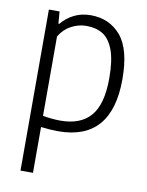

<svg xmlns="http://www.w3.org/2000/svg" viewBox="-86 -612 684 894"><g transform="rotate(10 256.0 -165.0)"><path d="M73.5 -541.5H124L128.5 -484.5H133Q156 -513.5 191.5 -531.5Q227 -549.5 270.5 -549.5Q359 -549.5 413 -486.5Q467 -423.5 467 -281Q467 9 214 9Q177.5 9 132.5 3.5V220H73.5ZM406 -275Q406 -360 387.5 -409Q369 -458 337 -477.5Q305 -497 260 -497Q222 -497 187.5 -478.5Q153 -460 132.5 -424.5V-49.5Q149.5 -46 172.5 -43.8Q195.5 -41.5 215.5 -41.5Q311 -41.5 358.5 -96.8Q406 -152 406 -275Z"/></g></svg>

Font: Encode Sans Semi Condensed Light
Style: Regular
Weight: 300
Width: 4
Designer: Multiple Designers
Foundry: Impallari Type
Version: Version 2.000